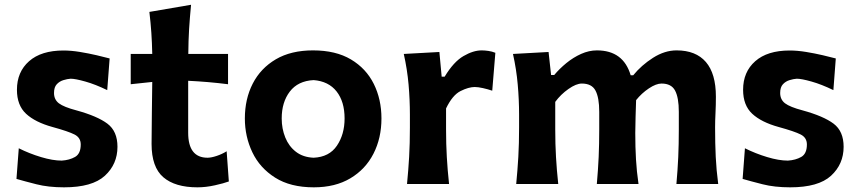

<svg xmlns="http://www.w3.org/2000/svg" viewBox="-20 -780 3631 814"><path d="M251.5 14.2Q185.1 14.2 134.3 1.2Q83.5 -11.7 49.8 -21.5L59.6 -151.4Q104.5 -128.9 154.1 -114Q203.6 -99.1 241.7 -99.1Q274.4 -101.1 298.3 -114.7Q322.3 -128.4 322.3 -167.5Q322.3 -196.3 296.1 -209.7Q270 -223.1 202.1 -241.7Q129.4 -261.7 90.6 -297.6Q51.8 -333.5 51.8 -399.4Q51.8 -475.1 103.3 -520.5Q154.8 -565.9 249 -565.9Q281.7 -565.9 318.8 -559.8Q356 -553.7 389.4 -545.9Q422.9 -538.1 444.8 -532.2L434.6 -397.9Q384.3 -422.4 341.8 -434.3Q299.3 -446.3 279.3 -446.3Q265.1 -445.3 248.5 -440.2Q231.9 -435.1 220.5 -422.6Q209 -410.2 209 -385.7Q209 -357.9 229.7 -342Q250.5 -326.2 304.2 -312Q393.1 -287.6 435.5 -255.6Q478 -223.6 478 -157.7Q478 -84 424.6 -34.9Q371.1 14.2 251.5 14.2Z M816.9 14.2Q722.2 14.2 672.4 -28.6Q622.6 -71.3 622.6 -169.9Q622.6 -233.9 623.8 -299.1Q625 -364.3 625.5 -432.6L534.2 -422.9V-551.3H625.5Q624.5 -599.1 621.6 -641.6Q618.7 -684.1 613.3 -729.5L790 -759.8Q784.7 -704.6 781.7 -656.7Q778.8 -608.9 778.3 -551.3H946.8V-422.9Q904.8 -428.2 862.1 -431.9Q819.3 -435.5 777.8 -437.5V-217.3Q777.8 -111.3 859.9 -111.3Q875.5 -111.3 898.4 -118.9Q921.4 -126.5 940.9 -138.7L950.2 -10.7Q929.2 -2.9 891.1 5.6Q853 14.2 816.9 14.2Z M1310.5 14.2Q1211.4 14.2 1146.5 -26.9Q1081.5 -67.9 1049.8 -134.5Q1018.1 -201.2 1018.1 -277.8Q1018.1 -360.4 1051.5 -425.5Q1085 -490.7 1149.4 -528.6Q1213.9 -566.4 1307.1 -566.4Q1403.3 -566.4 1467.8 -528.1Q1532.2 -489.7 1564.7 -424.3Q1597.2 -358.9 1597.2 -277.8Q1597.2 -194.8 1563.5 -128.7Q1529.8 -62.5 1465.6 -24.2Q1401.4 14.2 1310.5 14.2ZM1309.6 -111.3Q1376 -114.3 1408.4 -162.4Q1440.9 -210.4 1440.9 -277.8Q1440.9 -349.1 1407 -392.3Q1373 -435.5 1309.6 -440.4Q1243.2 -437 1208.7 -391.8Q1174.3 -346.7 1174.3 -277.8Q1174.3 -234.4 1189.5 -197Q1204.6 -159.7 1234.6 -136.5Q1264.6 -113.3 1309.6 -111.3Z M1705.6 0Q1711.4 -59.6 1714.6 -115.2Q1717.8 -170.9 1717.8 -239.7V-294.4Q1717.8 -356.9 1712.2 -421.4Q1706.5 -485.8 1691.9 -551.3L1842.8 -559.6L1852.5 -455.1H1865.2Q1903.3 -518.1 1944.8 -542.2Q1986.3 -566.4 2022 -566.4Q2034.7 -566.4 2050.3 -564.2Q2065.9 -562 2080.1 -556.2L2066.9 -395.5Q2047.9 -401.9 2027.3 -406.5Q2006.8 -411.1 1992.7 -411.1Q1966.8 -411.1 1932.6 -394Q1898.4 -377 1871.1 -320.3V-231.4Q1871.1 -168.9 1874.3 -114.3Q1877.4 -59.6 1883.8 0Z M2847.7 0Q2853 -59.6 2855.5 -114.3Q2857.9 -168.9 2857.9 -231.4V-305.7Q2857.9 -366.2 2842 -396Q2826.2 -425.8 2784.7 -425.8Q2761.7 -425.8 2731 -405.3Q2700.2 -384.8 2676.8 -355.5Q2675.8 -324.2 2674.6 -285.4Q2673.3 -246.6 2673.3 -216.3Q2673.3 -155.8 2676.3 -104.7Q2679.2 -53.7 2687 0H2510.3Q2515.6 -59.6 2518.1 -114.3Q2520.5 -168.9 2520.5 -231.4V-305.7Q2520.5 -366.2 2504.6 -396Q2488.8 -425.8 2446.8 -425.8Q2422.9 -425.8 2390.1 -402.8Q2357.4 -379.9 2334 -348.1V-231.4Q2334 -168.9 2337.2 -114.3Q2340.3 -59.6 2346.7 0H2168.5Q2174.3 -59.6 2177.5 -115.2Q2180.7 -170.9 2180.7 -239.7V-294.4Q2180.7 -356.9 2175 -421.4Q2169.4 -485.8 2154.8 -551.3L2305.7 -559.6L2316.4 -461.9H2329.6Q2352.1 -488.8 2381.3 -512.7Q2410.6 -536.6 2443.8 -551.5Q2477.1 -566.4 2510.7 -566.4Q2622.6 -566.4 2653.8 -460.9H2664.6Q2699.2 -503.4 2748.5 -534.9Q2797.9 -566.4 2848.6 -566.4Q2930.2 -566.4 2972.7 -517.1Q3015.1 -467.8 3015.1 -370.1Q3015.1 -334.5 3013.4 -300.8Q3011.7 -267.1 3011.7 -239.7Q3011.7 -170.9 3014.4 -115.2Q3017.1 -59.6 3024.9 0Z M3330.1 14.2Q3263.7 14.2 3212.9 1.2Q3162.1 -11.7 3128.4 -21.5L3138.2 -151.4Q3183.1 -128.9 3232.7 -114Q3282.2 -99.1 3320.3 -99.1Q3353 -101.1 3377 -114.7Q3400.9 -128.4 3400.9 -167.5Q3400.9 -196.3 3374.8 -209.7Q3348.6 -223.1 3280.8 -241.7Q3208 -261.7 3169.2 -297.6Q3130.4 -333.5 3130.4 -399.4Q3130.4 -475.1 3181.9 -520.5Q3233.4 -565.9 3327.6 -565.9Q3360.4 -565.9 3397.5 -559.8Q3434.6 -553.7 3468 -545.9Q3501.5 -538.1 3523.4 -532.2L3513.2 -397.9Q3462.9 -422.4 3420.4 -434.3Q3377.9 -446.3 3357.9 -446.3Q3343.8 -445.3 3327.1 -440.2Q3310.5 -435.1 3299.1 -422.6Q3287.6 -410.2 3287.6 -385.7Q3287.6 -357.9 3308.3 -342Q3329.1 -326.2 3382.8 -312Q3471.7 -287.6 3514.2 -255.6Q3556.6 -223.6 3556.6 -157.7Q3556.6 -84 3503.2 -34.9Q3449.7 14.2 3330.1 14.2Z"/></svg>

Font: Pinar-FD Bold
Style: Regular
Weight: 700
Designer: Amin Abedi
Version: Version 3.000